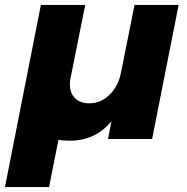

<svg xmlns="http://www.w3.org/2000/svg" viewBox="-59 -561 756 775"><path d="M662 -541 555 0H377L391 -72Q326 7 223 7Q196 7 177 3L139 194H-39L106 -541H285L226 -247Q223 -234 223 -221Q223 -185 244 -164.5Q265 -144 302 -144Q347 -144 382.5 -178Q418 -212 429 -266L484 -541Z"/></svg>

Font: Gontserrat
Style: Bold Italic
Weight: 700
Italic angle: -11.3°
Designer: Julieta Ulanovsky
Foundry: Julieta Ulanovsky
Version: Version 6.001